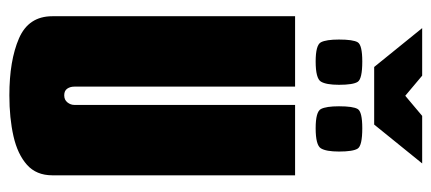

<svg xmlns="http://www.w3.org/2000/svg" viewBox="-282 -656 943 420"><g transform="rotate(90 190.0 -446.5)"><path d="M42 -898H146L190 -861L234 -898H338L253 -793H127ZM261 -665Q225 -665 219 -676.5Q213 -688 213 -716Q213 -747 219 -757Q225 -767 261 -767Q299 -767 305.5 -757Q312 -747 312 -716Q312 -688 305 -676.5Q298 -665 261 -665ZM115 -665Q79 -665 73 -676.5Q67 -688 67 -716Q67 -747 73 -757Q79 -767 115 -767Q153 -767 159.5 -757Q166 -747 166 -716Q166 -688 159 -676.5Q152 -665 115 -665ZM189 5Q113 5 64.5 -16Q16 -37 16 -89V-620H170V-137Q170 -128 174.5 -121.5Q179 -115 189 -115Q199 -115 204.5 -122Q210 -129 210 -137V-620H364V-89Q364 -54 341 -33.5Q318 -13 278.5 -4Q239 5 189 5Z"/></g></svg>

Font: Smooch Sans Black
Style: Regular
Weight: 900
Designer: Robert E. Leuschke
Foundry: Robert E. Leuschke
Version: Version 1.010; ttfautohint (v1.8.3)